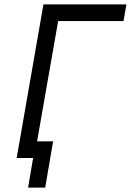

<svg xmlns="http://www.w3.org/2000/svg" viewBox="-20 -720 596 875"><path d="M56 0H131L108 135H186L222 -76H149L245 -624H543L556 -700H178Z"/></svg>

Font: Fixel Display 20240404
Style: Italic
Weight: 400
Italic angle: -10°
Designer: AlfaBravo + MacPaw
Foundry: Kyrylo Tkachov, Marchela Mozhyna, Serhii Makarenko, Maria Weinstein, Zakhar Kryvoshyya
Version: Version 1.211;Glyphs 3.2 (3225)